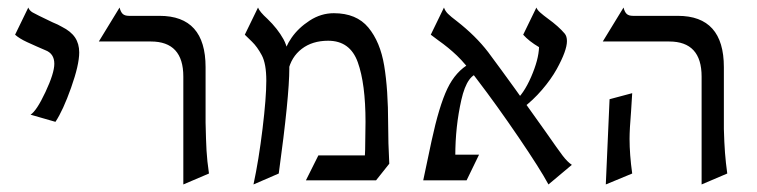

<svg xmlns="http://www.w3.org/2000/svg" viewBox="-20 -476 2008 509"><path d="M77 -353Q72 -355 51.5 -364.5Q31 -374 20 -384L55 -456Q58 -448 66.5 -443Q75 -438 119 -417Q134 -411 144 -405Q168 -393 179 -376.5Q190 -360 190 -337Q190 -304 168.5 -243.5Q147 -183 127 -153L61 -172Q77 -182 100.5 -232Q124 -282 124 -307Q124 -334 100 -343Z M525 -298V-151Q526 -104 527.5 -77Q529 -50 534 -16L466 13V-273Q466 -366 380 -366H242L297 -456Q300 -444 305.5 -439Q311 -434 322 -434H403Q525 -434 525 -298Z M689 -426Q716 -400 731.5 -372Q747 -344 747 -295Q747 -220 719 -16L652 13Q666 -52 676 -134.5Q686 -217 686 -262Q686 -307 674 -329.5Q662 -352 648 -365.5Q634 -379 629 -384L664 -456Q668 -445 689 -426ZM865 -441Q925 -441 956.5 -403Q988 -365 998.5 -302Q1009 -239 1009 -147Q1009 -98 1012 -42L947 -40Q947 -64 948 -79L949 -153Q949 -254 928.5 -311Q908 -368 850 -368Q808 -368 780 -346.5Q752 -325 744 -288L735 -333Q735 -350 753 -376Q771 -402 801 -421.5Q831 -441 865 -441ZM824 -64H966L1012 -42L977 2H791Z M1427 -126Q1459 -80 1471.5 -63.5Q1484 -47 1496 -39L1434 13Q1412 -28 1354.5 -112.5Q1297 -197 1245 -265Q1214 -307 1191.5 -328.5Q1169 -350 1142 -369L1122 -384L1157 -456Q1160 -447 1167.5 -439.5Q1175 -432 1191 -420Q1241 -381 1274 -338Q1341 -248 1427 -126ZM1226 -308 1254 -282Q1219 -282 1203 -211Q1187 -140 1187 -63Q1187 -39 1188 -31L1102 2L1124 -102Q1144 -195 1166 -241Q1188 -287 1226 -308ZM1409 -351Q1382 -367 1367 -384L1402 -456Q1404 -450 1412.5 -442.5Q1421 -435 1432 -427Q1461 -406 1477 -387Q1483 -380 1483 -367Q1483 -342 1456 -293Q1441 -266 1417 -238Q1393 -210 1365 -189L1343 -206Q1368 -226 1388 -272Q1408 -318 1409 -351ZM1250 -66 1217 2H1102L1134 -66Z M1899 -298V-134Q1900 -97 1902 -71Q1904 -45 1908 -16L1840 13V-273Q1840 -366 1754 -366H1578L1633 -456Q1636 -444 1641.5 -439Q1647 -434 1658 -434H1777Q1899 -434 1899 -298ZM1653 -181Q1649 -133 1649 -108Q1649 -66 1656 -16L1586 13L1596 -213L1656 -229Z"/></svg>

Font: BellefairVN
Style: Regular
Weight: 400
Designer: Nick Shinn, Liron Lavi Turkenic
Foundry: Shinntype
Version: Version 1.003